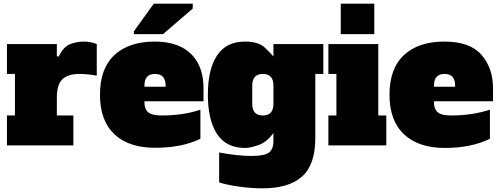

<svg xmlns="http://www.w3.org/2000/svg" viewBox="-20 -798 2738 1054"><path d="M418 -392.1Q352.1 -392.1 322 -362.5Q292 -333 292 -261.2V-164.1H382.8V0H18.1V-164.1H62V-392.1H18.1V-556.2H292V-490.2L301.8 -486.8Q329.1 -543 366.5 -556.4Q403.8 -569.8 439.9 -569.8Q476.1 -569.8 511.2 -556.2V-382.8Q458.5 -392.1 418 -392.1Z M889.2 -328.1Q889.2 -392.1 831.1 -392.1Q772.9 -392.1 772.9 -328.1V-321.8H889.2ZM1080.1 -36.1Q980 12.7 834.5 13.2Q689 14.2 608.9 -60.1Q528.8 -134.8 528.8 -278.3Q528.8 -422.4 608.4 -496.1Q688 -569.8 829.6 -569.8Q970.7 -569.8 1041 -488.8Q1097.2 -422.9 1097.2 -314V-242.2H772.9V-235.8Q772.9 -199.2 793.5 -181.6Q814 -164.1 868.2 -164.1Q986.3 -164.1 1080.1 -195.8ZM714.8 -610.8V-626L824.2 -777.8H1038.1V-751L875 -610.8Z M1364.7 -328.1V-228Q1364.7 -164.1 1422.9 -164.1Q1481 -164.1 1481 -228V-328.1Q1481 -392.1 1422.9 -392.1Q1364.7 -392.1 1364.7 -328.1ZM1481 -24.9V-67.9Q1444.8 -17.6 1399.4 -1.7Q1354 14.2 1325.7 14.2Q1221.7 14.2 1171.4 -62.5Q1121.1 -139.2 1121.1 -278.1Q1121.1 -417 1171.4 -493.4Q1221.7 -569.8 1325.7 -569.8Q1399.4 -569.8 1435.5 -534.9Q1471.7 -500 1481 -487.8V-556.2H1754.9V-392.1H1710.9V-40Q1710.9 106 1638.4 170.9Q1565.9 235.8 1421.9 235.8Q1356 235.8 1287.8 225.8Q1219.7 215.8 1183.1 203.1V39.1Q1285.6 58.1 1358.9 58.1Q1432.1 58.1 1456.5 39.6Q1481 21 1481 -24.9Z M1850.6 -777.8H2034.7V-610.8H1850.6ZM2056.6 -164.1H2100.6V0H1782.7V-164.1H1826.7V-392.1H1782.7V-556.2H2056.6Z M2478.5 -328.1Q2478.5 -392.1 2420.4 -392.1Q2362.3 -392.1 2362.3 -328.1V-321.8H2478.5ZM2669.4 -36.1Q2565.9 14.2 2422.4 14.2Q2278.3 14.2 2198.2 -60.3Q2118.2 -134.8 2118.2 -278.3Q2118.2 -422.4 2198 -496.1Q2277.8 -569.8 2418.9 -569.8Q2560.1 -569.8 2623.3 -496.8Q2686.5 -423.8 2686.5 -314V-242.2H2362.3V-235.8Q2362.3 -199.7 2382.8 -181.9Q2403.3 -164.1 2457.5 -164.1Q2571.8 -164.1 2669.4 -195.8Z"/></svg>

Font: AlfaSlabOne-Regular
Style: Regular
Weight: 400
Designer: JM Sole
Foundry: JM Sole
Version: Version 1.001